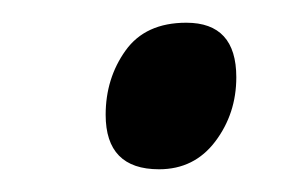

<svg xmlns="http://www.w3.org/2000/svg" viewBox="-20 -437 271 169"><path d="M120 -288Q151 -288 169.5 -312.5Q188 -337 188 -369Q188 -417 144 -417Q108 -417 90.5 -392.5Q73 -368 73 -336Q73 -288 120 -288Z"/></svg>

Font: Noto Sans UI SemiCondensed
Style: Italic
Weight: 400
Width: 4
Italic angle: -12°
Designer: Monotype Design Team
Foundry: Monotype Imaging Inc.
Version: Version 1.901